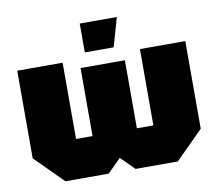

<svg xmlns="http://www.w3.org/2000/svg" viewBox="-80 -824 1035 917"><g transform="rotate(-10 437.5 -365.0)"><path d="M545 -520V-190H625V-560H845V-135L710 0H505L440 -65L375 0H165L30 -135V-560H250V-190H330V-520ZM363 -590V-730H543L503 -590Z"/></g></svg>

Font: Tektur SemiCondensed Black
Style: Regular
Weight: 900
Width: 4
Designer: Adam Jagosz
Foundry: Adam Jagosz
Version: Version 1.005;gftools[0.9.30]